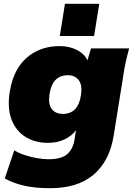

<svg xmlns="http://www.w3.org/2000/svg" viewBox="-20 -764 698 1008"><path d="M244 224Q165 224 107.5 211Q50 198 5 173L55 25Q77 39 108 49.5Q139 60 172.5 66Q206 72 235 72Q302 72 332.5 45.5Q363 19 371 -30L379 -81Q358 -51 319.5 -32.5Q281 -14 231 -14Q164 -14 113.5 -45.5Q63 -77 40 -138Q17 -199 32 -287Q52 -403 122 -462.5Q192 -522 293 -522Q345 -522 385 -501Q425 -480 439 -447L458 -510H658Q648 -474 640 -437.5Q632 -401 627 -365L577 -53Q556 80 472.5 152Q389 224 244 224ZM310 -166Q390 -166 405 -264Q413 -317 393.5 -343Q374 -369 336 -369Q255 -369 240 -270Q232 -218 251.5 -192Q271 -166 310 -166ZM294 -575 321 -744H501L474 -575Z"/></svg>

Font: Mulish ExtraBlack
Style: Italic
Weight: 1000
Italic angle: -9°
Designer: Vernon Adams
Foundry: Vernon Adams
Version: Version 3.603; ttfautohint (v1.8.3)